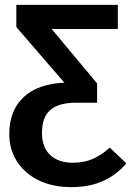

<svg xmlns="http://www.w3.org/2000/svg" viewBox="-20 -549 538 787"><path d="M498 121Q456 169 401 193.5Q346 218 272 218Q196 218 138.5 190Q81 162 49.5 112.5Q18 63 18 1Q18 -97 77.5 -151.5Q137 -206 244 -210L47 -438V-529H463V-430H192L378 -207V-128H292Q220 -128 186 -98Q152 -68 152 -4Q152 54 185.5 86Q219 118 278 118Q323 118 358 103.5Q393 89 430 56Z"/></svg>

Font: Fira Sans Medium
Style: Regular
Weight: 500
Designer: bBox Type GmbH & Carrois Corporate GbR & Edenspiekermann AG
Foundry: bBox Type GmbH & Carrois Corporate GbR & Edenspiekermann AG
Version: Version 4.301